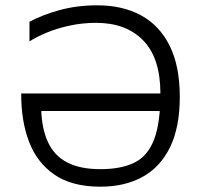

<svg xmlns="http://www.w3.org/2000/svg" viewBox="-20 -692 757 723"><path d="M346 -672Q442 -672 511.5 -634Q581 -596 619 -519.5Q657 -443 657 -327Q657 -213 620.5 -138Q584 -63 517 -26Q450 11 358 11Q250 11 184 -35Q118 -81 88.5 -160.5Q59 -240 60 -340H621L616 -274H107L135 -284Q137 -206 161.5 -155Q186 -104 234.5 -79.5Q283 -55 358 -55Q436 -55 486 -79.5Q536 -104 560 -166Q584 -228 584 -340Q584 -473 519.5 -539.5Q455 -606 342 -606Q290 -606 242 -595.5Q194 -585 155.5 -569Q117 -553 91 -536V-610Q139 -636 204.5 -654Q270 -672 346 -672Z"/></svg>

Font: Maven Pro
Style: Regular
Weight: 400
Designer: Joe Prince
Foundry: Joe Prince
Version: Version 2.103